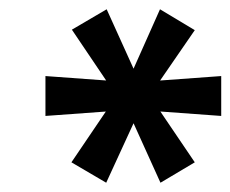

<svg xmlns="http://www.w3.org/2000/svg" viewBox="-20 -739 497 414"><path d="M209 -345 134 -389 218 -513 229 -500 78 -489V-575L229 -564L218 -552L135 -675L210 -719L272 -582H264L325 -719L400 -674L316 -552L306 -564L457 -575V-489L306 -500L316 -513L400 -389L326 -345L264 -482H272Z"/></svg>

Font: Nunito Sans 10pt Condensed
Style: Bold Italic
Weight: 700
Width: 3
Italic angle: -9°
Designer: Vernon Adams
Foundry: Vernon Adams
Version: Version 3.101;gftools[0.9.27]